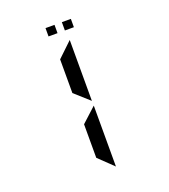

<svg xmlns="http://www.w3.org/2000/svg" viewBox="-183 -1024 1167 1324"><g transform="rotate(-20 400.0 -362.5)"><path d="M437 169 330 66V-180L437 -278ZM436 -760V-313L328 -410V-657ZM307 -894H373V-833H307ZM427 -894H493V-833H427Z"/></g></svg>

Font: Digital Numbers
Style: Regular
Weight: 400
Version: Version 001.102